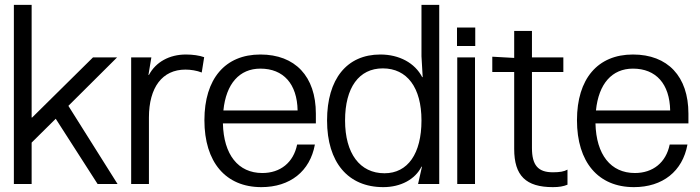

<svg xmlns="http://www.w3.org/2000/svg" viewBox="-20 -756 2876 789"><path d="M37 -736V0H110V-170L209 -268L381 0H463L261 -321L461 -520H362L112 -273H110V-736Z M592 0V-273C592 -397 647 -470 742 -470C764 -470 789 -466 809 -458L819 -521C800 -528 772 -532 744 -532C676 -532 620 -501 592 -448H590L602 -520H519V0Z M1274 -162H1201C1186 -88 1132 -45 1058 -45C959 -45 899 -120 896 -249H1278V-289C1278 -442 1193 -532 1050 -532C905 -532 820 -432 820 -262C820 -90 907 13 1054 13C1172 13 1254 -52 1274 -162ZM898 -302C909 -412 964 -474 1050 -474C1145 -474 1201 -411 1203 -302Z M1555 13C1627 13 1686 -19 1712 -71H1714L1698 0H1785V-736H1712V-525L1717 -439H1715C1685 -497 1621 -532 1543 -532C1405 -532 1324 -431 1324 -261C1324 -89 1410 13 1555 13ZM1398 -261C1398 -396 1455 -475 1553 -475C1653 -475 1712 -396 1712 -261C1712 -125 1656 -44 1560 -44C1459 -44 1398 -125 1398 -261Z M1932 -520H1859V0H1932ZM1858 -567H1933V-643H1858Z M2093 -144C2093 -34 2141 13 2252 13C2277 13 2295 10 2312 3V-59C2298 -51 2280 -48 2252 -48C2191 -48 2166 -77 2166 -148V-460H2295V-520H2166V-629H2093V-518L2003 -523V-460H2093Z M2805 -162H2732C2717 -88 2663 -45 2589 -45C2490 -45 2430 -120 2427 -249H2809V-289C2809 -442 2724 -532 2581 -532C2436 -532 2351 -432 2351 -262C2351 -90 2438 13 2585 13C2703 13 2785 -52 2805 -162ZM2429 -302C2440 -412 2495 -474 2581 -474C2676 -474 2732 -411 2734 -302Z"/></svg>

Font: Non Bureau Light
Style: Regular
Weight: 300
Designer: Jona Saucedo
Foundry: Non Foundry
Version: Version 1.000;FEAKit 1.0